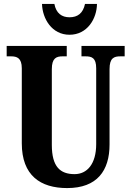

<svg xmlns="http://www.w3.org/2000/svg" viewBox="-20 -948 669 978"><path d="M334 -771C425 -771 473 -853 474 -928H413C403 -880 375 -860 334 -860C295 -860 266 -880 257 -928H194C196 -853 244 -771 334 -771ZM322 10C475 10 538 -79 538 -212V-596C538 -653 561 -661 593 -661H615V-714H395V-661H416C448 -661 470 -653 470 -600V-214C470 -112 423 -61 360 -61C287 -61 244 -98 244 -210V-596C244 -653 268 -661 299 -661H320V-714H14V-661H36C66 -661 91 -653 91 -600V-218C91 -54 186 10 322 10Z"/></svg>

Font: Noto Serif Devanagari ExtraCondensed ExtraBold
Style: Regular
Weight: 800
Width: 2
Designer: Universal Thirst, Indian Type Foundry and the Monotype Design Team
Foundry: Monotype Imaging Inc.
Version: Version 2.004